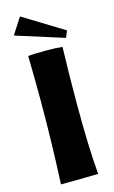

<svg xmlns="http://www.w3.org/2000/svg" viewBox="-146 -1037 651 1093"><g transform="rotate(-15 180.0 -491.0)"><path d="M82 -493Q82 -612 79 -753Q109 -757 182 -757Q246 -757 281 -753Q276 -573 276 -415Q276 -161 290 -2Q181 1 70 1Q82 -242 82 -493ZM30 -887 92 -983 330 -837 314 -797Z"/></g></svg>

Font: Otomanopee
Style: Regular
Weight: 400
Designer: Das Ende der Wildnis
Foundry: Gutenberg Labo
Version: Version 3.000